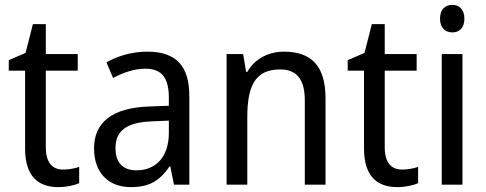

<svg xmlns="http://www.w3.org/2000/svg" viewBox="-20 -758 1996 788"><path d="M239 -62C194 -62 168 -92 168 -153V-468H299V-536H168V-659H115L85 -541L16 -511V-468H83V-148C83 -30 141 10 220 10C251 10 285 3 305 -6V-73C288 -67 262 -62 239 -62Z M585 -546C521 -546 462 -528 417 -502L444 -438C486 -460 530 -476 577 -476C640 -476 673 -443 673 -357V-324L593 -321C441 -316 366 -256 366 -149C366 -49 425 10 517 10C594 10 636 -17 676 -75H679L694 0H757V-364C757 -486 704 -546 585 -546ZM605 -260 673 -263V-213C673 -111 617 -59 540 -59C488 -59 454 -87 454 -149C454 -218 494 -256 605 -260Z M1145 -546C1084 -546 1026 -518 995 -463H990L978 -536H910V0H995V-278C995 -408 1029 -473 1130 -473C1200 -473 1231 -430 1231 -345V0H1316V-355C1316 -487 1258 -546 1145 -546Z M1630 -62C1585 -62 1559 -92 1559 -153V-468H1690V-536H1559V-659H1506L1476 -541L1407 -511V-468H1474V-148C1474 -30 1532 10 1611 10C1642 10 1676 3 1696 -6V-73C1679 -67 1653 -62 1630 -62Z M1837 -738C1807 -738 1786 -720 1786 -681C1786 -644 1807 -625 1837 -625C1865 -625 1886 -644 1886 -681C1886 -719 1865 -738 1837 -738ZM1878 -536H1793V0H1878Z"/></svg>

Font: Noto Sans Gurmukhi UI SemiCondensed
Style: Regular
Weight: 400
Width: 4
Designer: Jelle Bosma - Monotype Design Team
Foundry: Monotype Imaging Inc.
Version: Version 2.004